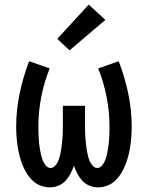

<svg xmlns="http://www.w3.org/2000/svg" viewBox="-20 -803 640 831"><path d="M196 8Q176 8 156 0.5Q136 -7 121 -21.5Q106 -36 95 -54Q84 -72 76.5 -91.5Q69 -111 64 -131Q59 -151 56 -171.5Q53 -192 51.5 -213Q50 -234 50 -255Q50 -327 65 -398.5Q80 -470 106 -538L195 -507Q171 -447 158.5 -383Q146 -319 146 -254Q146 -242 146.5 -229.5Q147 -217 147.5 -204.5Q148 -192 149.5 -180Q151 -168 153 -156Q155 -144 158 -131.5Q161 -119 165.5 -108Q170 -97 178.5 -86.5Q187 -76 199 -76Q209 -76 217 -84Q225 -92 229.5 -101Q234 -110 237 -120Q240 -130 242 -140.5Q244 -151 245.5 -161Q247 -171 248 -181.5Q249 -192 250 -202.5Q251 -213 251.5 -223.5Q252 -234 252 -244.5Q252 -255 252 -265V-345H348V-265Q348 -255 348 -244.5Q348 -234 348.5 -223.5Q349 -213 350 -202.5Q351 -192 352 -181.5Q353 -171 354.5 -161Q356 -151 358 -140.5Q360 -130 363 -120Q366 -110 370.5 -101Q375 -92 383 -84Q391 -76 401 -76Q413 -76 421.5 -86.5Q430 -97 434.5 -108Q439 -119 442 -131.5Q445 -144 447 -156Q449 -168 450.5 -180Q452 -192 452.5 -204.5Q453 -217 453.5 -229.5Q454 -242 454 -254Q454 -319 441.5 -383Q429 -447 405 -507L494 -538Q520 -470 535 -398.5Q550 -327 550 -255Q550 -234 548.5 -213Q547 -192 544 -171.5Q541 -151 536 -131Q531 -111 523.5 -91.5Q516 -72 505 -54Q494 -36 479 -21.5Q464 -7 444 0.5Q424 8 404 8Q385 8 367 0.5Q349 -7 336.5 -20.5Q324 -34 315 -51Q306 -68 300 -86Q294 -68 285 -51Q276 -34 263.5 -20.5Q251 -7 233 0.5Q215 8 196 8ZM281 -585 228 -635 364 -783 436 -717Z"/></svg>

Font: Iosevka Curly Slab MdEx
Style: Regular
Weight: 500
Width: 7
Monospace: yes
Designer: Belleve Invis
Foundry: Belleve Invis
Version: Version 11.1.0; ttfautohint (v1.8.3)